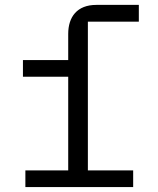

<svg xmlns="http://www.w3.org/2000/svg" viewBox="-20 -760 640 780"><path d="M83.1 0H521V-67.8H337V-671.9H544V-740.1H371.1C293 -740.1 257.1 -691.1 257.1 -622.2V-516H73.2V-448.2H257.1V-67.8H83.1Z"/></svg>

Font: Margiela Mono
Style: Regular
Weight: 400
Designer: Mike Abbink, Paul van der Laan, Pieter van Rosmalen
Foundry: Bold Monday
Version: Version 2.003 2021